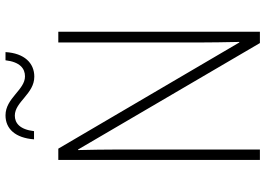

<svg xmlns="http://www.w3.org/2000/svg" viewBox="-150 -790 941 680"><g transform="rotate(-90 320.0 -450.5)"><path d="M166 -800H195C201 -851 224 -868 250 -868C299 -868 327 -799 388 -799C436 -799 471 -834 475 -901H446C440 -850 417 -832 389 -832C341 -832 312 -901 251 -901C203 -901 171 -866 166 -800ZM547 0V-714H509V-221C509 -178 510 -120 511 -73H509L133 -714H93V0H130V-497C130 -553 129 -597 128 -644H130L507 0Z"/></g></svg>

Font: Noto Sans SemiCondensed ExtraLight
Style: Regular
Weight: 200
Width: 4
Designer: Monotype Design Team
Foundry: Monotype Imaging Inc.
Version: Version 2.013